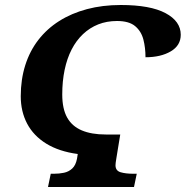

<svg xmlns="http://www.w3.org/2000/svg" viewBox="-20 -748 743 768"><path d="M172 0 183 -53H196Q217 -53 236 -57Q255 -61 269 -74Q283 -87 288 -113L291 -132Q216 -142 165 -173.5Q114 -205 88.5 -253.5Q63 -302 63 -363Q63 -430 81 -487Q99 -544 133.5 -588.5Q168 -633 217 -664Q266 -695 328 -711.5Q390 -728 463 -728Q581 -728 642 -695.5Q703 -663 703 -609Q703 -566 663 -542.5Q623 -519 562 -519Q562 -557 553.5 -590Q545 -623 520.5 -643.5Q496 -664 448 -664Q407 -664 373 -650.5Q339 -637 312 -611.5Q285 -586 266.5 -550Q248 -514 238.5 -468.5Q229 -423 229 -370Q229 -313 248.5 -278Q268 -243 307 -226.5Q346 -210 403 -210H461L451 -149Q449 -135 445.5 -115Q442 -95 442 -87Q442 -65 462.5 -59Q483 -53 514 -53H527L516 0Z"/></svg>

Font: Noto Serif
Style: Italic
Weight: 400
Italic angle: -12°
Designer: Monotype Design Team
Foundry: Monotype Imaging Inc.
Version: Version 2.013